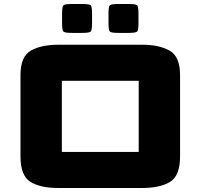

<svg xmlns="http://www.w3.org/2000/svg" viewBox="-20 -930 1000 957"><path d="M82.1 -555.5Q82.1 -648.3 133.7 -677.6Q185.3 -707 270 -707H688.6Q773.6 -707 825.5 -677.6Q877.5 -648.3 877.5 -555.5V-150.5Q877.5 -54.2 827.9 -23.6Q778.3 7 688.6 7H270Q180.3 7 131.2 -23.9Q82.1 -54.7 82.1 -150.5ZM288.3 -527.2V-172.8Q288.3 -172.8 288.3 -172.8Q288.3 -172.8 288.3 -172.8H671.3Q671.3 -172.8 671.3 -172.8Q671.3 -172.8 671.3 -172.8V-527.2Q671.3 -527.2 671.3 -527.2Q671.3 -527.2 671.3 -527.2H288.3Q288.3 -527.2 288.3 -527.2Q288.3 -527.2 288.3 -527.2ZM289.4 -815.8V-861.3Q289.4 -897.4 296.1 -903.7Q302.7 -910.1 339.3 -910.1H389Q425.6 -910.1 432.2 -903.7Q438.8 -897.4 438.8 -861.3V-815.8Q438.8 -779.3 432.2 -772.7Q425.6 -766 389 -766H339.3Q302.7 -766 296.1 -772.7Q289.4 -779.3 289.4 -815.8ZM520.8 -815.8V-861.3Q520.8 -897.4 527.4 -903.7Q534.1 -910.1 570.6 -910.1H620.3Q656.9 -910.1 663.5 -903.7Q670.2 -897.4 670.2 -861.3V-815.8Q670.2 -779.3 663.5 -772.7Q656.9 -766 620.3 -766H570.6Q534.1 -766 527.4 -772.7Q520.8 -779.3 520.8 -815.8Z"/></svg>

Font: Science Gothic
Style: Regular
Weight: 400
Designer: Thomas Phinney, Vassil Kateliev, Brandon Buerkle
Foundry: Font Detective LLC
Version: Version 1.018